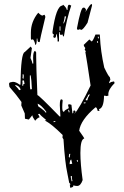

<svg xmlns="http://www.w3.org/2000/svg" viewBox="-20 -896 593 920"><path d="M316.4 3.9 314.5 -10.7Q314.5 -12.7 318.4 -12.7L311.5 -20.5L302.7 -65.4Q291 -118.2 284.2 -228.5L279.3 -236.3Q280.3 -242.2 280.3 -249Q225.6 -303.7 194.3 -318.4L202.1 -320.3Q171.9 -344.7 169.9 -350.6L162.1 -349.6Q167 -341.8 169.9 -334Q160.2 -332 148.4 -317.4Q135.7 -335 134.8 -343.8L118.2 -323.2L99.6 -327.1L98.6 -352.5L82 -390.6L83 -407.2Q60.5 -439.5 25.4 -479.5L23.4 -493.2Q23.4 -500 29.3 -501.5Q35.2 -502.9 42 -503.9Q56.6 -503.9 74.2 -490.2H78.1Q80.1 -641.6 98.6 -646.5L127 -672.9L132.8 -665L126 -618.2Q133.8 -602.5 135.7 -590.8L139.6 -591.8L138.7 -618.2Q138.7 -650.4 148.4 -652.3L153.3 -644.5V-627Q153.3 -580.1 159.2 -440.4Q166 -440.4 265.6 -337.9H269.5Q266.6 -378.9 266.6 -391.6Q266.6 -419.9 273.4 -419.9Q279.3 -419.9 280.3 -414.1Q278.3 -395.5 278.3 -382.8Q278.3 -360.4 285.2 -360.4L288.1 -362.3Q288.1 -367.2 309.6 -377.9L305.7 -394.5L313.5 -396.5L322.3 -393.6Q325.2 -364.3 327.1 -352.5L331.1 -354.5V-360.4Q331.1 -366.2 336.9 -367.2L342.8 -360.4L335 -348.6Q360.4 -375 414.1 -486.3Q395.5 -612.3 388.7 -648.4L392.6 -649.4L385.7 -657.2L388.7 -666Q382.8 -671.9 380.9 -680.7L408.2 -707L418.9 -697.3Q424.8 -698.2 437.5 -730.5H458L459 -720.7Q461.9 -651.4 479.5 -572.3Q501 -527.3 505.9 -527.3L508.8 -514.6L502.9 -501L503.9 -497.1L511.7 -502.9L526.4 -505.9L529.3 -498Q499 -467.8 499 -444.3L500 -438.5L491.2 -435.5Q485.4 -437.5 478.5 -437.5Q477.5 -377.9 454.1 -373L457 -365.2L448.2 -364.3Q444.3 -381.8 438.5 -381.8H437.5Q366.2 -321.3 359.4 -269.5Q383.8 -235.4 383.8 -232.4Q365.2 -228.5 365.2 -163.1Q365.2 -111.3 376 -33.2Q366.2 -4.9 349.6 -4.9Q341.8 -4.9 331.1 -7.8V-3.9Q331.1 1 316.4 3.9ZM450.2 -711.9 454.1 -712.9 452.1 -720.7 448.2 -719.7ZM446.3 -690.4 450.2 -691.4 448.2 -699.2 444.3 -698.2ZM309.6 -357.4 313.5 -358.4 310.5 -370.1 306.6 -369.1ZM92.8 -518.6V-521.5L93.8 -531.2L92.8 -540L87.9 -539.1L88.9 -532.2L87.9 -522.5Q88.9 -518.6 92.8 -518.6ZM125 -467.8 132.8 -468.8Q130.9 -515.6 127 -535.2L123 -534.2V-505.9Q123 -475.6 125 -467.8ZM87.9 -484.4 91.8 -485.4 90.8 -488.3Q90.8 -493.2 97.7 -494.1L94.7 -510.7L86.9 -509.8L87.9 -499Q87.9 -493.2 86.9 -488.3ZM71.3 -463.9 79.1 -465.8Q75.2 -483.4 52.7 -489.3L53.7 -485.4Q69.3 -469.7 71.3 -463.9ZM198.2 -356.4 202.1 -357.4 201.2 -361.3Q176.8 -393.6 160.2 -399.4L163.1 -386.7Q197.3 -363.3 198.2 -356.4ZM391.6 -415 399.4 -416V-417Q399.4 -425.8 411.1 -444.3L402.3 -441.4Q402.3 -435.5 390.6 -418.9ZM381.8 -400.4 389.6 -401.4V-406.2L380.9 -404.3ZM237.3 -310.5 245.1 -312.5V-316.4L236.3 -314.5ZM311.5 -141.6 315.4 -142.6 314.5 -145.5Q314.5 -149.4 316.4 -155.3V-159.2L311.5 -158.2V-156.2Q311.5 -152.3 309.6 -145.5ZM313.5 -109.4 326.2 -111.3 321.3 -131.8Q314.5 -129.9 313.5 -109.4ZM353.5 -121.1 351.6 -129.9 347.7 -128.9 349.6 -121.1ZM323.2 -27.3 327.1 -28.3 324.2 -43 325.2 -52.7 318.4 -50.8ZM417 -876H420.9V-869.1L399.4 -787.1Q377.9 -752.9 369.1 -752.9L362.3 -755.9Q355.5 -752.9 351.6 -752.9L348.6 -759.8Q367.2 -859.4 378.9 -859.4H382.8Q387.7 -859.4 392.6 -848.6Q389.6 -841.8 389.6 -838.9Q412.1 -876 417 -876ZM283.2 -873Q299.8 -857.4 299.8 -848.6H303.7Q303.7 -873 310.5 -873H313.5L321.3 -869.1Q299.8 -807.6 286.1 -721.7H283.2Q279.3 -728.5 279.3 -731.4L272.5 -728.5Q265.6 -728.5 265.6 -742.2H262.7V-697.3H255.9V-708L252 -731.4H249Q249 -714.8 242.2 -714.8Q235.4 -714.8 235.4 -721.7Q238.3 -728.5 238.3 -731.4Q231.4 -731.4 231.4 -742.2Q249 -869.1 279.3 -869.1Q279.3 -873 283.2 -873ZM163.1 -835Q176.8 -821.3 183.6 -821.3Q190.4 -825.2 193.4 -825.2Q197.3 -818.4 197.3 -814.5Q169.9 -701.2 169.9 -694.3H166Q159.2 -694.3 159.2 -710.9H156.2Q156.2 -680.7 149.4 -680.7Q143.6 -708 134.8 -708Q134.8 -704.1 131.8 -704.1L127.9 -710.9V-739.3Q127.9 -792 163.1 -835ZM290 -817.4Q290 -808.6 283.2 -783.2Q289.1 -783.2 296.9 -817.4ZM265.6 -769.5V-749H269.5V-769.5Z"/></svg>

Font: Blackcraft
Style: Regular
Weight: 400
Designer: GGBotNet
Foundry: GGBotNet
Version: 1.00